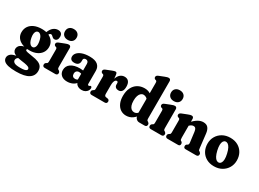

<svg xmlns="http://www.w3.org/2000/svg" viewBox="-38 -1596 3623 2688"><g transform="rotate(30 1773.0 -252.0)"><path d="M311.6 -55.4Q261.4 -62.7 237.5 -68.2Q213.6 -73.8 206.5 -79.4Q199.5 -85.1 199.5 -91.5Q199.5 -97.1 203.3 -102.1Q207.2 -107.1 216 -111.6L211.1 -120.8Q155.4 -120.3 121.9 -106.4Q88.4 -92.4 73.8 -70.7Q59.2 -48.9 59.2 -24.2Q59.2 -1 73 18.8Q86.8 38.7 122.5 53.6Q158.1 68.5 223.4 76.8Q279.9 83.7 308.9 91.7Q337.8 99.7 348 109.4Q358.1 119.1 358.1 131.8Q358.1 142.7 348.4 151.6Q338.7 160.4 315.5 165.3Q292.4 170.1 251.4 170.1Q180 170.1 155 154.4Q130 138.6 130 114.8Q130 99.6 137.7 86.9Q145.4 74.3 164.9 62.6L146.1 48.8Q72.5 55.7 39.2 82.3Q5.9 108.9 5.9 146.9Q5.9 178 28.3 200.1Q50.6 222.2 99.1 233.8Q147.5 245.4 225.7 245.4Q364.1 245.4 429.1 203.3Q494.2 161.2 494.2 84.5Q494.2 43.3 476.8 15.6Q459.4 -12.1 419.4 -29.2Q379.5 -46.4 311.6 -55.4ZM303.9 -409.8 347.5 -402.1Q360.2 -432.1 370.1 -442.7Q380 -453.3 391.6 -453.3Q402.6 -453.3 410.3 -447.3Q418.1 -441.4 425.5 -433.8Q433 -426.2 442.6 -420.2Q452.2 -414.3 466.9 -414.3Q490.8 -414.3 505.2 -433Q519.6 -451.7 519.6 -483.9Q519.6 -518.5 501.1 -536.7Q482.6 -555 449.5 -555Q409.2 -555 375.5 -528.9Q341.8 -502.8 319 -446ZM457.6 -282.5Q457.6 -329.1 433.2 -367.7Q408.9 -406.4 361.6 -429.7Q314.4 -453 245.8 -453Q175 -453 123.8 -430.4Q72.6 -407.8 45.3 -366.9Q18 -326 18 -270.8Q18 -222.7 44.2 -185.2Q70.3 -147.7 120.5 -126.4Q170.8 -105.1 243 -105.1Q307.1 -105.1 355.2 -127.3Q403.4 -149.5 430.5 -189.4Q457.6 -229.3 457.6 -282.5ZM216.7 -391.3Q242.1 -394.5 264.6 -369.2Q287.1 -343.9 297.9 -287.2Q308.7 -230.8 296.4 -200.4Q284 -170 258.9 -166.8Q242 -164.8 226.1 -175.2Q210.2 -185.6 197.5 -209.5Q184.9 -233.4 177.7 -270.9Q170.5 -308.7 173.9 -334.6Q177.4 -360.4 188.7 -374.9Q200 -389.3 216.7 -391.3Z M714.3 -415.3V-116.8Q714.3 -95.3 717.6 -87Q720.9 -78.7 728.3 -74.2L737.6 -69.8Q747 -63.2 752.3 -54.9Q757.6 -46.7 757.6 -34.2Q757.6 -18.1 747.9 -9Q738.3 0 721.6 0H550Q532.9 0 523.5 -9Q514 -18.1 514 -34.2Q514 -46.7 519.1 -54.9Q524.2 -63.2 534 -69.8L543.3 -74.2Q550.7 -78.7 554 -87Q557.3 -95.3 557.3 -116.8V-296.1Q557.3 -314 553.5 -321.4Q549.6 -328.7 540.7 -333.1L528.6 -335.5Q517.4 -341.9 512.8 -348.9Q508.1 -355.9 508.1 -366.7Q508.1 -379.1 515.5 -388.1Q522.9 -397.1 541.7 -404.7L622.8 -436.7Q645.3 -445.7 657.9 -448.9Q670.6 -452.1 681.4 -452.1Q697.7 -452.1 706 -441.9Q714.3 -431.8 714.3 -415.3ZM632.6 -500.5Q589.4 -500.5 564.2 -524.3Q539.1 -548 539.1 -587.9Q539.1 -627.9 564.2 -651.6Q589.4 -675.4 632.6 -675.4Q675.8 -675.4 700.9 -651.7Q726.1 -628 726.1 -588Q726.1 -548 700.9 -524.3Q675.8 -500.5 632.6 -500.5Z M1047.4 -72.6V-86.2L1033.4 -88V-342.1Q1033.4 -366.5 1021.9 -380.1Q1010.4 -393.7 989.6 -393.7Q972.6 -393.7 961.8 -385.7Q951 -377.6 951 -364V-341.1Q951 -305.8 930.4 -287.3Q909.8 -268.8 871 -268.8Q834.4 -268.8 817.5 -285.2Q800.5 -301.6 800.5 -329.8Q800.5 -361.7 825 -389.9Q849.5 -418.1 898.2 -435.7Q946.9 -453.4 1019.1 -453.4Q1107.4 -453.4 1148.9 -418.5Q1190.4 -383.6 1190.4 -322V-112.7Q1190.4 -104.4 1194.2 -98Q1198.1 -91.7 1208.1 -91.7Q1213.4 -91.7 1217 -93.5Q1220.7 -95.4 1223.8 -98.4Q1226.2 -100.3 1229.2 -101.8Q1232.2 -103.3 1236.1 -103.3Q1244.9 -103.3 1249.7 -95.3Q1254.6 -87.4 1254.6 -76.3Q1254.6 -55.6 1241.9 -35.7Q1229.3 -15.8 1205.9 -2.9Q1182.5 10 1150.1 10Q1105.6 10 1076.5 -13.1Q1047.4 -36.3 1047.4 -72.6ZM784.2 -102Q784.2 -167.6 837.3 -204.5Q890.4 -241.4 982.8 -241.4Q1004.8 -241.4 1025.1 -238.4Q1045.5 -235.4 1058.9 -229.7L1043.8 -179.8Q1032.5 -185.9 1021.8 -188.6Q1011.1 -191.3 997.7 -191.3Q972 -191.3 956.7 -175.7Q941.5 -160.2 941.5 -133.4Q941.5 -107.2 955.7 -93Q969.9 -78.9 993.8 -78.9Q1011.9 -78.9 1026.9 -86.8Q1041.9 -94.8 1050.5 -106.7L1061.4 -59.2Q1041.1 -26.6 1001.3 -8.3Q961.4 10 914.6 10Q853.6 10 818.9 -21.2Q784.2 -52.4 784.2 -102Z M1453.8 -243.4Q1453.8 -315.9 1470.9 -362.3Q1488 -408.8 1517.2 -431.1Q1546.4 -453.4 1583.2 -453.4Q1625.7 -453.4 1649.1 -425.6Q1672.5 -397.9 1672.5 -342.8Q1672.5 -291.6 1653.1 -267.5Q1633.8 -243.3 1602.5 -243.3Q1569.4 -243.3 1552.8 -259.1Q1536.2 -274.9 1536.2 -302.9V-321.6Q1536.2 -335 1531.1 -341.3Q1526.1 -347.6 1515.9 -347.6Q1503.8 -347.6 1493.8 -337Q1483.8 -326.4 1478 -305.4Q1472.3 -284.4 1472.3 -252.9ZM1463.1 -410.5 1472.3 -316.4V-116.8Q1472.3 -96.9 1477.8 -86.7Q1483.3 -76.5 1496.7 -74.2L1526 -69.8Q1541.4 -67.3 1548.5 -57.6Q1555.6 -47.9 1555.6 -34.2Q1555.6 -18.9 1546.1 -9.4Q1536.7 0 1518.4 0H1308Q1291.3 0 1281.7 -9Q1272 -18.1 1272 -34.2Q1272 -46.7 1277.1 -54.7Q1282.2 -62.8 1292 -69.8L1301.3 -74.2Q1308.7 -78.7 1312 -86.8Q1315.3 -94.9 1315.3 -116.8V-296.1Q1315.3 -314 1311.5 -321.4Q1307.6 -328.7 1298.7 -333.1L1286.6 -335.5Q1275.4 -341.9 1270.8 -348.9Q1266.1 -355.9 1266.1 -366.7Q1266.1 -379.1 1273.7 -388.3Q1281.3 -397.5 1299.7 -404.7L1384.4 -438.3Q1402.9 -445.7 1415.3 -448.9Q1427.8 -452.1 1435.8 -452.1Q1447.3 -452.1 1453.8 -443.5Q1460.3 -435 1463.1 -410.5Z M2008.3 -93.9 2000.7 -96.1V-592.6Q2000.7 -610.5 1996.9 -617.9Q1993 -625.2 1984.1 -629.6L1972 -632Q1960.8 -638.4 1956.2 -645.4Q1951.5 -652.4 1951.5 -663.2Q1951.5 -675.6 1958.9 -684.6Q1966.3 -693.6 1985.1 -701.2L2066.2 -733.2Q2088.7 -742.2 2101.3 -745.4Q2114 -748.6 2124.8 -748.6Q2141.1 -748.6 2149.4 -738.4Q2157.7 -728.3 2157.7 -711.8V-116.8Q2157.7 -95 2161.3 -86.8Q2165 -78.6 2171.7 -74.2L2181 -69.8Q2190.4 -62.4 2195.7 -54.5Q2201 -46.7 2201 -34.2Q2201 -18.1 2191.3 -9Q2181.7 0 2165 0H2078.2Q2049.9 0 2029.1 -20Q2008.3 -40 2008.3 -68ZM1693.7 -208.4Q1693.7 -287.1 1721.2 -341.7Q1748.6 -396.4 1796.9 -424.9Q1845.1 -453.4 1907.4 -453.4Q1960 -453.4 1999.1 -428.7Q2038.3 -404 2065.9 -356.6L2023.8 -301.9Q2005.9 -337.9 1984.7 -352.6Q1963.4 -367.3 1938.2 -367.3Q1914.3 -367.3 1895.7 -351.1Q1877.1 -334.8 1866.4 -303.5Q1855.8 -272.2 1855.8 -226.7Q1855.8 -179.9 1867 -148.8Q1878.3 -117.8 1897.9 -102.5Q1917.5 -87.3 1942.3 -87.3Q1969.2 -87.3 1991.3 -104.4Q2013.4 -121.6 2029.8 -157L2056.7 -121.9Q2021.1 -60.1 1974.6 -25Q1928.1 10 1867.8 10Q1816.4 10 1777.1 -16.6Q1737.7 -43.3 1715.7 -92.5Q1693.7 -141.7 1693.7 -208.4Z M2428.8 -415.3V-116.8Q2428.8 -95.3 2432.1 -87Q2435.4 -78.7 2442.8 -74.2L2452.1 -69.8Q2461.5 -63.2 2466.8 -54.9Q2472.1 -46.7 2472.1 -34.2Q2472.1 -18.1 2462.4 -9Q2452.8 0 2436.1 0H2264.5Q2247.4 0 2238 -9Q2228.5 -18.1 2228.5 -34.2Q2228.5 -46.7 2233.6 -54.9Q2238.7 -63.2 2248.5 -69.8L2257.8 -74.2Q2265.2 -78.7 2268.5 -87Q2271.8 -95.3 2271.8 -116.8V-296.1Q2271.8 -314 2268 -321.4Q2264.1 -328.7 2255.2 -333.1L2243.1 -335.5Q2231.9 -341.9 2227.3 -348.9Q2222.6 -355.9 2222.6 -366.7Q2222.6 -379.1 2230 -388.1Q2237.4 -397.1 2256.2 -404.7L2337.3 -436.7Q2359.8 -445.7 2372.4 -448.9Q2385.1 -452.1 2395.9 -452.1Q2412.2 -452.1 2420.5 -441.9Q2428.8 -431.8 2428.8 -415.3ZM2347.1 -500.5Q2303.9 -500.5 2278.8 -524.3Q2253.6 -548 2253.6 -587.9Q2253.6 -627.9 2278.8 -651.6Q2303.9 -675.4 2347.1 -675.4Q2390.3 -675.4 2415.4 -651.7Q2440.6 -628 2440.6 -588Q2440.6 -548 2415.4 -524.3Q2390.3 -500.5 2347.1 -500.5Z M2699.8 -415.3V-116.8Q2699.8 -93.7 2702.5 -84.4Q2705.2 -75.1 2713 -70.2L2723.1 -65Q2738.7 -53 2738.7 -34.2Q2738.7 0 2706.3 0H2535.5Q2518.8 0 2509.2 -9Q2499.5 -18.1 2499.5 -34.2Q2499.5 -46.7 2504.6 -54.7Q2509.7 -62.8 2519.5 -69.8L2528.8 -74.2Q2536.2 -78.3 2539.5 -86.6Q2542.8 -94.9 2542.8 -116.8V-296.1Q2542.8 -314 2539 -321.4Q2535.1 -328.7 2526.2 -333.1L2514.1 -335.5Q2502.9 -341.9 2498.3 -348.9Q2493.6 -355.9 2493.6 -366.7Q2493.6 -379.1 2501 -388.1Q2508.4 -397.1 2527.2 -404.7L2608.3 -436.7Q2630.8 -445.7 2643.4 -448.9Q2656.1 -452.1 2666.9 -452.1Q2683.2 -452.1 2691.5 -441.9Q2699.8 -431.8 2699.8 -415.3ZM2685.2 -292.8 2655.9 -328.2 2675.7 -348.6Q2730.9 -405.8 2772.7 -429.6Q2814.5 -453.4 2855.2 -453.4Q2908.7 -453.4 2934.2 -421.7Q2959.7 -390.1 2965.9 -333.8L2990.8 -116.8Q2993.2 -95.3 2995.5 -87Q2997.8 -78.7 3004.8 -74.2L3014.1 -69.8Q3023.5 -62.4 3029 -54.5Q3034.5 -46.7 3034.5 -34.2Q3034.5 -18.1 3024.8 -9Q3015.2 0 2998.5 0H2826.5Q2794.1 0 2794.1 -34.2Q2794.1 -53.8 2810.1 -65L2820.2 -70.2Q2828 -75.1 2831.9 -83.6Q2835.8 -92.1 2833.4 -112.8L2813 -273.5Q2808.9 -305.9 2797.5 -322Q2786.2 -338.1 2762.4 -338.1Q2747.7 -338.1 2732.6 -330.9Q2717.6 -323.6 2700.3 -307.1Z M3293.7 -453.3Q3364.5 -453.3 3417.1 -423.6Q3469.8 -393.9 3499 -341.5Q3528.2 -289.2 3528.2 -220.6Q3528.2 -156.8 3498 -104.7Q3467.8 -52.6 3413.7 -21.9Q3359.7 8.8 3288 8.8Q3217.6 8.8 3164.7 -20.9Q3111.9 -50.6 3082.7 -103Q3053.5 -155.4 3053.5 -223.9Q3053.5 -288.2 3083.7 -340Q3113.9 -391.9 3167.9 -422.6Q3222 -453.3 3293.7 -453.3ZM3327.1 -71.5Q3347.1 -76.1 3358.8 -96.3Q3370.4 -116.5 3371.6 -151.8Q3372.7 -187.2 3360.8 -237.8Q3349 -290.4 3332.2 -321.7Q3315.3 -353 3295.4 -365.4Q3275.4 -377.7 3254.6 -373Q3234.6 -368.5 3222.9 -348.3Q3211.3 -328.1 3210.3 -292.7Q3209.4 -257.3 3220.9 -206.7Q3233.1 -154.5 3249.8 -123Q3266.5 -91.5 3286.4 -79.2Q3306.4 -66.9 3327.1 -71.5Z"/></g></svg>

Font: Fraunces 144pt S100 Black
Style: Regular
Weight: 900
Version: Version 1.000